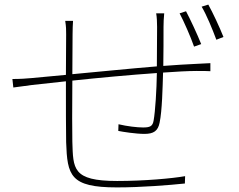

<svg xmlns="http://www.w3.org/2000/svg" viewBox="-20 -802 1040 836"><path d="M790 -753 762 -744C781 -708 810 -642 825 -599L856 -610C839 -653 808 -719 790 -753ZM887 -782 858 -773C879 -738 905 -675 922 -629L953 -641C936 -684 906 -748 887 -782ZM34 -458 38 -421C66 -425 90 -428 120 -432L267 -448C267 -342 267 -226 268 -183C273 -38 285 14 489 14C596 14 718 4 785 -3L786 -35C730 -25 609 -14 490 -14C294 -14 299 -68 295 -185C294 -219 294 -336 295 -451C408 -463 547 -476 663 -484C662 -412 656 -316 649 -278C645 -252 633 -247 603 -247C577 -247 534 -252 496 -261L495 -232C514 -228 571 -219 609 -219C649 -219 668 -232 675 -268C686 -320 688 -421 690 -486C747 -490 798 -493 836 -493C860 -493 883 -493 896 -492V-527C879 -526 861 -525 836 -524C793 -522 743 -519 691 -515C692 -566 692 -636 692 -685C692 -702 693 -726 695 -744H660C663 -728 664 -704 664 -685L663 -513C541 -503 404 -489 295 -479L296 -653C296 -672 297 -698 298 -711H264C268 -685 268 -672 268 -653L267 -476L117 -462C96 -460 68 -458 34 -458Z"/></svg>

Font: Noto Sans CJK SC Thin
Style: Regular
Weight: 100
Designer: Ryoko NISHIZUKA 西塚涼子 (kana, bopomofo & ideographs); Paul D. Hunt (Latin, Greek & Cyrillic); Sandoll Communications 산돌커뮤니
Foundry: Adobe
Version: Version 2.004;hotconv 1.0.118;makeotfexe 2.5.65603